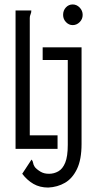

<svg xmlns="http://www.w3.org/2000/svg" viewBox="-20 -670 440 864"><path d="M307 -557Q290 -557 277 -570.5Q264 -584 264 -603Q264 -623 276.5 -636.5Q289 -650 307 -650Q325 -650 338.5 -636Q352 -622 352 -603Q352 -584 338.5 -570.5Q325 -557 307 -557ZM50 0V-623H121Q121 -613 117.5 -605.5Q114 -598 114 -589V-61H239V0ZM197 174Q159 174 130.5 157.5Q102 141 80 112L122 48Q128 55 129 63Q130 71 136 80.5Q142 90 163 103Q172 108 181 110Q190 112 201 112Q223 112 242.5 101Q262 90 273.5 62Q285 34 285 -18V-400H172V-457H347V-22Q347 48 326.5 90.5Q306 133 272.5 152.5Q239 172 197 174Z"/></svg>

Font: Inconsolata Condensed
Style: Regular
Weight: 400
Width: 3
Monospace: yes
Designer: Raph Levien, Cyreal, Brenton Simpson
Foundry: Raph Levien, Cyreal, Google
Version: Version 3.000; ttfautohint (v1.8.2.53-6de2)